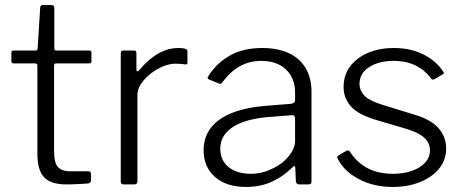

<svg xmlns="http://www.w3.org/2000/svg" viewBox="-20 -730 1835 760"><path d="M202 -479Q194 -479 194 -471V-135Q194 -84 210 -68Q226 -52 257 -52H330Q335 -52 337.5 -49.5Q340 -47 340 -42V-15Q340 -7 330 -4Q321 -3 303.5 -2Q286 -1 269 -0.5Q252 0 243 0Q181 0 154.5 -28.5Q128 -57 128 -121V-470Q128 -479 119 -479H34Q25 -479 25 -487V-522Q25 -530 33 -530H122Q128 -530 129 -538L139 -698Q139 -710 148 -710H184Q195 -710 195 -697V-538Q195 -530 202 -530H334Q342 -530 342 -522V-487Q342 -479 333 -479Z M470 0Q464 0 461 -3Q458 -6 458 -12V-519Q458 -530 468 -530H511Q520 -530 520 -520V-454Q520 -449 523 -448Q526 -447 530 -451Q557 -483 583 -502.5Q609 -522 634.5 -531Q660 -540 686 -540Q722 -540 722 -528V-482Q722 -474 714 -475Q707 -476 697.5 -477Q688 -478 675 -478Q652 -478 626 -467.5Q600 -457 577 -439Q554 -421 539 -399Q524 -377 524 -354V-12Q524 0 511 0H470Z M1137 -67Q1098 -29 1053.5 -9.5Q1009 10 954 10Q876 10 831 -29.5Q786 -69 786 -135Q786 -187 815 -224.5Q844 -262 901 -284Q958 -306 1042 -312L1131 -319Q1139 -320 1143.5 -323.5Q1148 -327 1148 -334V-363Q1148 -421 1112 -455Q1076 -489 1014 -489Q967 -489 929 -467.5Q891 -446 860 -404Q857 -400 854.5 -398.5Q852 -397 848 -399L806 -416Q803 -418 802 -420.5Q801 -423 805 -429Q836 -479 889 -509.5Q942 -540 1017 -540Q1080 -540 1123.5 -519.5Q1167 -499 1190 -460Q1213 -421 1213 -368V-13Q1213 -5 1210 -2.5Q1207 0 1200 0H1163Q1158 0 1155 -3.5Q1152 -7 1151 -13L1149 -65Q1147 -79 1137 -67ZM1148 -259Q1148 -276 1134 -274L1059 -268Q1007 -265 968.5 -255Q930 -245 904.5 -229Q879 -213 865.5 -191.5Q852 -170 852 -142Q852 -95 885 -68.5Q918 -42 974 -42Q1008 -42 1040 -54.5Q1072 -67 1097 -86Q1122 -107 1135 -129Q1148 -151 1148 -171V-259Z M1687 -418Q1665 -450 1627.5 -469.5Q1590 -489 1538 -489Q1480 -489 1441.5 -464.5Q1403 -440 1403 -397Q1403 -374 1420.5 -353.5Q1438 -333 1491 -316L1621 -276Q1686 -257 1716 -222.5Q1746 -188 1746 -142Q1746 -97 1718.5 -63Q1691 -29 1643 -9.5Q1595 10 1535 10Q1459 10 1400.5 -21Q1342 -52 1317 -101Q1315 -105 1315 -108Q1315 -111 1319 -114L1351 -133Q1355 -135 1358.5 -134.5Q1362 -134 1364 -131Q1381 -104 1405 -84Q1429 -64 1461.5 -53Q1494 -42 1536 -42Q1577 -42 1610 -53.5Q1643 -65 1662.5 -86Q1682 -107 1682 -135Q1682 -165 1657.5 -186.5Q1633 -208 1575 -224L1473 -254Q1397 -276 1368.5 -309.5Q1340 -343 1340 -385Q1340 -432 1365.5 -466.5Q1391 -501 1436 -520.5Q1481 -540 1539 -540Q1604 -540 1655 -515Q1706 -490 1734 -447Q1737 -444 1737 -441Q1737 -438 1733 -436L1699 -416Q1696 -415 1693 -415Q1690 -415 1687 -418Z"/></svg>

Font: Libre Franklin Light
Style: Regular
Weight: 300
Designer: Pablo Impallari, Rodrigo Fuenzalida, Nhung Nguyen
Foundry: Impallari Type
Version: Version 3.000